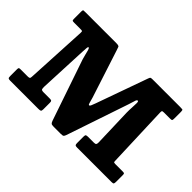

<svg xmlns="http://www.w3.org/2000/svg" viewBox="-129 -1077 1417 1417"><g transform="rotate(45 580.0 -368.0)"><path d="M146 -636.5H83.5Q68 -636.5 64.8 -639.2Q61.5 -642 61.5 -657.5V-734Q61.5 -748.5 67.8 -749.2Q74 -750 87.5 -750H410Q436 -750 439.5 -741Q443 -732 449 -713.5L569.5 -342.5Q576.5 -321 580.8 -302.2Q585 -283.5 591.5 -283.5Q598.5 -283.5 603 -294.8Q607.5 -306 616 -328L759.5 -730.5Q764 -743.5 767.8 -746.8Q771.5 -750 789.5 -750H1075Q1092 -750 1098.8 -748.8Q1105.5 -747.5 1105.5 -729.5V-662Q1105.5 -644 1102.5 -640.2Q1099.5 -636.5 1081.5 -636.5H1020Q1004.5 -636.5 1002 -632.2Q999.5 -628 1000 -613.5L1017.5 -134Q1017.5 -121.5 1019.5 -117.5Q1021.5 -113.5 1035.5 -113.5H1113.5Q1126.5 -113.5 1129.2 -110Q1132 -106.5 1132 -93.5V-26Q1132 -10.5 1128.8 -5.2Q1125.5 0 1109.5 0H749.5Q734.5 0 730.2 -4.5Q726 -9 726 -24.5V-90Q726 -106 731 -109.8Q736 -113.5 751.5 -113.5H811Q826 -113.5 830.8 -118.5Q835.5 -123.5 835.5 -138L826 -439.5Q825.5 -468.5 827.5 -496.8Q829.5 -525 829.2 -543.5Q829 -562 822 -562Q812.5 -562 807.8 -543.8Q803 -525.5 792.5 -495L628.5 -10Q623.5 4.5 617.8 9Q612 13.5 592.5 13.5H520Q499 13.5 493 8.2Q487 3 481.5 -12L318.5 -489Q313 -505.5 308 -527.8Q303 -550 298 -566.8Q293 -583.5 286.5 -583.5Q281.5 -583.5 280.2 -571Q279 -558.5 277.5 -527.5L260.5 -148.5Q260 -129.5 263 -121.5Q266 -113.5 287 -113.5H351.5Q365.5 -113.5 369.8 -109.5Q374 -105.5 374 -91V-24Q374 -7 368 -3.5Q362 0 345.5 0H52.5Q36 0 31.8 -4.2Q27.5 -8.5 27.5 -25.5V-95Q27.5 -106.5 30.5 -110Q33.5 -113.5 44.5 -113.5H120.5Q140.5 -113.5 142.5 -121.8Q144.5 -130 145 -147.5L169.5 -618.5Q170.5 -633 165.5 -634.8Q160.5 -636.5 146 -636.5Z"/></g></svg>

Font: Besley* Heavy
Style: Regular
Weight: 800
Designer: Owen Earl
Foundry: indestructible type*
Version: Version 3.000; ttfautohint (v1.8.3)